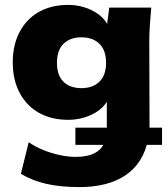

<svg xmlns="http://www.w3.org/2000/svg" viewBox="-20 -539 686 782"><path d="M303 223Q227 223 169.5 210Q112 197 65 169L97 40Q122 58 155 71.5Q188 85 223 92.5Q258 100 288 100Q384 100 407 38L415 51H287V-19H434L413 13Q414 7 414.5 2Q415 -3 415 -8V-143H424Q408 -101 361 -76Q314 -51 257 -51Q190 -51 139.5 -79Q89 -107 60.5 -160Q32 -213 32 -285Q32 -357 60.5 -410Q89 -463 139.5 -491Q190 -519 257 -519Q313 -519 360 -494Q407 -469 423 -427L414 -424L425 -508H596Q593 -474 590.5 -439Q588 -404 588 -370L589 -42Q589 -33 589 -23.5Q589 -14 588 -6L571 -19H640V51H561L582 33Q563 126 491.5 174.5Q420 223 303 223ZM312 -180Q358 -180 385 -206.5Q412 -233 412 -283Q412 -334 385 -360.5Q358 -387 312 -387Q265 -387 238.5 -360.5Q212 -334 212 -283Q212 -232 238.5 -206Q265 -180 312 -180Z"/></svg>

Font: Mulish ExtraLight Black
Style: Regular
Weight: 900
Version: Version 3.603